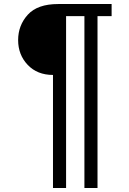

<svg xmlns="http://www.w3.org/2000/svg" viewBox="-20 -730 639 953"><path d="M308 203H243V-358Q165 -358 117.5 -408Q70 -458 70 -531Q70 -604 118 -657Q166 -710 269 -710H534V-650H464V203H399V-650H308Z"/></svg>

Font: Gudea
Style: Regular
Weight: 400
Designer: Agustina Mingote
Foundry: Agustina Mingote
Version: Version 1.002